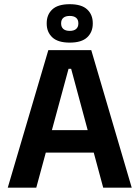

<svg xmlns="http://www.w3.org/2000/svg" viewBox="-20 -872 648 892"><path d="M16 0 204.5 -639H404L592 0H459.5L310.5 -552.5H298.5L148.5 0ZM159 -163V-267.5H448V-163ZM197 -762V-764.5Q197 -804 223 -828.2Q249 -852.5 304 -852.5Q359 -852.5 385 -828.2Q411 -804 411 -764.5V-762Q411 -723 385 -698.5Q359 -674 304 -674Q249 -674 223 -698.5Q197 -723 197 -762ZM264 -762.5Q264 -746.5 274.2 -737.5Q284.5 -728.5 304 -728.5Q323.5 -728.5 333.8 -737.5Q344 -746.5 344 -762.5V-764Q344 -780.5 333.8 -789.2Q323.5 -798 304 -798Q284.5 -798 274.2 -789.2Q264 -780.5 264 -764Z"/></svg>

Font: Anek Latin SemiBold
Style: Regular
Weight: 600
Designer: Yesha Goshar
Foundry: Ek Type
Version: Version 1.003